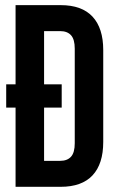

<svg xmlns="http://www.w3.org/2000/svg" viewBox="-20 -720 448 740"><path d="M40 0V-305.2H3.9V-395H40V-700.2H213.9Q295.4 -700.2 336.7 -655.8Q377.9 -611.3 377.9 -526.9V-172.9Q377.9 -88.4 336.7 -44.2Q295.4 0 213.9 0ZM211.9 -600.1H149.9V-395H217.8V-305.2H149.9V-100.1H211.9Q239.3 -100.1 253.7 -116Q268.1 -131.8 268.1 -168V-532.2Q268.1 -568.4 253.7 -584.2Q239.3 -600.1 211.9 -600.1Z"/></svg>

Font: Bebas Neue Bold
Style: Regular
Weight: 700
Designer: Ryoichi Tsunekawa
Foundry: Ryoichi Tsunekawa
Version: Version 1.300